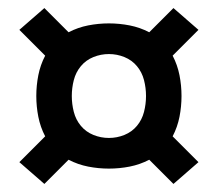

<svg xmlns="http://www.w3.org/2000/svg" viewBox="-20 -578 540 476"><path d="M410 -122 350 -182Q327 -170 301.5 -165Q276 -160 250 -160Q224 -160 198.5 -165Q173 -170 150 -182L90 -122L28 -176L92 -240Q80 -263 75 -288.5Q70 -314 70 -340Q70 -366 75 -391.5Q80 -417 92 -440L28 -504L90 -558L150 -498Q173 -510 198.5 -515Q224 -520 250 -520Q276 -520 301.5 -515Q327 -510 350 -498L410 -558L472 -504L408 -440Q420 -417 425 -391.5Q430 -366 430 -340Q430 -314 425 -288.5Q420 -263 408 -240L472 -176ZM250 -236Q270 -236 288.5 -243.5Q307 -251 319.5 -266Q332 -281 337 -300.5Q342 -320 342 -340Q342 -360 337 -379.5Q332 -399 319.5 -414Q307 -429 288.5 -436.5Q270 -444 250 -444Q230 -444 211.5 -436.5Q193 -429 180.5 -414Q168 -399 163 -379.5Q158 -360 158 -340Q158 -320 163 -300.5Q168 -281 180.5 -266Q193 -251 211.5 -243.5Q230 -236 250 -236Z"/></svg>

Font: Iosevka SS04
Style: Bold
Weight: 700
Monospace: yes
Designer: Belleve Invis
Foundry: Belleve Invis
Version: Version 19.0.0; ttfautohint (v1.8.4)